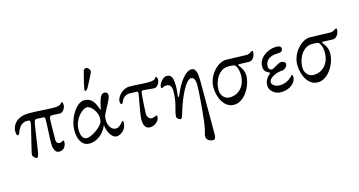

<svg xmlns="http://www.w3.org/2000/svg" viewBox="-95 -1105 3388 1811"><g transform="rotate(-15 1598.5 -199.0)"><path d="M506 -430C496 -430 508 -400 423 -400C357 -400 266 -410 185 -410C55 -410 15 -331 15 -276C15 -250 23 -236 31 -236C39 -236 43 -242 45 -247C68 -318 103 -345 149 -345C169 -345 178 -341 178 -329C178 -319 177 -307 171 -284L119 -70C113 -47 110 -32 110 -20C110 -10 135 17 149 17C159 17 167 -3 172 -34L212 -299C217 -329 224 -341 241 -340L308 -337C318 -337 322 -324 322 -312C322 -262 313 -136 313 -86C313 -19 333 14 367 14C417 14 437 -28 437 -62C437 -73 436 -78 427 -78C424 -78 413 -64 392 -64C378 -64 360 -74 360 -99C360 -159 360 -261 363 -305C365 -333 375 -336 397 -336C411 -336 442 -332 469 -332C493 -332 521 -370 521 -399C521 -422 516 -430 506 -430Z M780 -498C801 -534 851 -632 851 -642C851 -658 832 -683 813 -683C805 -683 791 -677 788 -665C778 -629 747 -507 747 -489C747 -480 747 -476 756 -476C764 -476 774 -488 780 -498ZM820 -193C820 -156 811 -140 777 -107C743 -74 684 -42 654 -42C621 -42 596 -68 596 -141C596 -238 679 -323 726 -323C766 -323 820 -254 820 -193ZM838 -119C844 -55 882 15 928 15C967 15 1026 -25 1026 -96C1026 -105 1024 -111 1015 -111C1013 -111 979 -58 942 -58C892 -58 868 -112 868 -162C868 -183 870 -198 877 -213C901 -266 954 -345 954 -381C954 -394 945 -414 921 -414C876 -414 866 -343 850 -279C849 -275 846 -265 845 -265C843 -265 841 -273 839 -279C821 -337 790 -394 720 -394C637 -394 556 -252 556 -142C556 -51 594 14 661 14C755 14 816 -62 838 -119Z M1428 -430C1418 -430 1430 -400 1345 -400C1279 -400 1244 -408 1163 -408C1098 -408 1038 -341 1038 -296C1038 -277 1043 -268 1051 -268C1059 -268 1063 -274 1065 -279C1082 -331 1122 -345 1149 -345C1149 -345 1201 -344 1216 -343C1226 -342 1232 -339 1232 -327C1232 -313 1193 -126 1193 -76C1193 -9 1221 14 1255 14C1305 14 1347 -28 1347 -62C1347 -73 1346 -78 1337 -78C1334 -78 1311 -64 1290 -64C1276 -64 1248 -82 1248 -119C1248 -130 1255 -284 1263 -329C1265 -338 1273 -341 1283 -341C1297 -341 1364 -332 1391 -332C1415 -332 1443 -370 1443 -399C1443 -422 1438 -430 1428 -430Z M1555 -256C1555 -204 1547 -156 1537 -119C1526 -80 1516 -41 1516 -20C1516 -1 1542 14 1552 14C1566 14 1572 -8 1578 -28C1631 -211 1701 -334 1746 -334C1784 -334 1787 -281 1787 -257C1787 -161 1762 108 1749 161C1742 191 1733 217 1733 231C1732 266 1767 285 1801 285C1817 285 1825 265 1825 235V-278C1825 -341 1821 -414 1771 -414C1720 -414 1652 -341 1597 -205C1592 -193 1590 -194 1587 -194C1584 -194 1581 -197 1582 -201C1587 -238 1590 -255 1590 -307C1590 -376 1577 -414 1528 -414C1493 -414 1450 -359 1450 -327C1450 -317 1453 -315 1460 -315C1467 -315 1476 -328 1507 -328C1553 -328 1555 -277 1555 -256Z M2075 14C2179 14 2257 -123 2257 -223C2257 -276 2226 -314 2213 -330C2206 -338 2210 -344 2217 -344C2224 -344 2303 -341 2317 -341C2346 -341 2377 -374 2377 -424C2377 -429 2375 -433 2369 -433C2364 -433 2337 -410 2313 -410C2261 -410 2150 -416 2108 -416C2032 -416 1928 -316 1928 -195C1928 -102 1976 14 2075 14ZM1968 -160C1968 -245 2020 -350 2115 -350C2128 -350 2153 -349 2165 -347C2200 -340 2210 -272 2210 -239C2210 -149 2154 -64 2053 -64C2005 -64 1968 -106 1968 -160Z M2682 -99C2682 -112 2680 -116 2672 -116C2666 -116 2626 -52 2539 -52C2493 -52 2463 -79 2463 -100C2463 -151 2553 -180 2593 -180C2616 -180 2648 -204 2648 -232C2648 -248 2631 -261 2606 -261C2578 -261 2525 -216 2505 -216C2488 -216 2473 -230 2473 -252C2473 -315 2522 -348 2599 -348C2629 -348 2646 -359 2646 -381C2646 -403 2629 -412 2602 -412C2508 -412 2423 -346 2423 -268C2423 -220 2446 -208 2473 -195C2483 -190 2480 -184 2471 -177C2461 -170 2423 -137 2423 -81C2423 -26 2477 14 2534 14C2613 14 2682 -32 2682 -99Z M2894 14C2998 14 3076 -123 3076 -223C3076 -276 3045 -314 3032 -330C3025 -338 3029 -344 3036 -344C3043 -344 3122 -341 3136 -341C3165 -341 3196 -374 3196 -424C3196 -429 3194 -433 3188 -433C3183 -433 3156 -410 3132 -410C3080 -410 2969 -416 2927 -416C2851 -416 2747 -316 2747 -195C2747 -102 2795 14 2894 14ZM2787 -160C2787 -245 2839 -350 2934 -350C2947 -350 2972 -349 2984 -347C3019 -340 3029 -272 3029 -239C3029 -149 2973 -64 2872 -64C2824 -64 2787 -106 2787 -160Z"/></g></svg>

Font: EB Garamond 12
Style: Regular
Weight: 400
Version: Version 0.016+